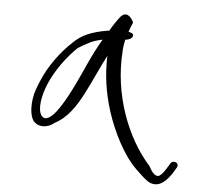

<svg xmlns="http://www.w3.org/2000/svg" viewBox="-51 -615 874 819"><g transform="rotate(5 386.0 -205.5)"><path d="M92 -175C85 -136 88 -96 102 -75C120 -51 158 -46 192 -73C248 -102 282 -156 310 -210C339 -265 363 -323 392 -378C389 -296 401 -219 425 -143C452 -60 499 38 560 96C589 124 607 141 624 147C665 161 695 124 715 94L728 72C742 49 707 37 698 59L685 80C677 93 669 103 660 110C656 114 649 115 643 112C633 109 623 96 612 75C510 -38 442 -221 455 -402C455 -421 459 -438 462 -453C478 -455 491 -461 493 -471C496 -480 489 -485 473 -488C478 -505 485 -518 489 -529C475 -559 454 -572 433 -549C424 -538 400 -504 391 -486C390 -485 385 -485 384 -485C312 -473 273 -454 240 -422C192 -378 141 -311 113 -240C103 -216 95 -194 92 -175ZM147 -234C174 -298 220 -359 263 -400C296 -420 322 -437 366 -445C323 -375 292 -291 253 -216C231 -173 169 -55 134 -100C116 -128 127 -185 147 -234Z"/></g></svg>

Font: Stray Cat
Style: SuExtObl
Weight: 400
Version: Version 1.0